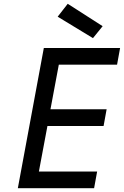

<svg xmlns="http://www.w3.org/2000/svg" viewBox="-20 -992 653 1012"><path d="M211 -739H613L597 -651H290L246 -416H542L526 -328H230L185 -88H492L476 0H74ZM337 -972 521 -854 470 -791 284 -904Z"/></svg>

Font: Involve Medium Oblique
Style: Italic
Weight: 500
Italic angle: -10.5°
Designer: Stefan Peev
Foundry: Context Ltd.
Version: Version 1.001